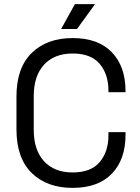

<svg xmlns="http://www.w3.org/2000/svg" viewBox="-20 -899 682 933"><path d="M333 14Q208 14 134 -58.5Q60 -131 60 -270V-430Q60 -569 134 -641.5Q208 -714 333 -714Q457 -714 523.5 -645Q590 -576 590 -456V-451H507V-459Q507 -538 464.5 -588.5Q422 -639 333 -639Q244 -639 194 -584.5Q144 -530 144 -432V-268Q144 -170 194 -115.5Q244 -61 333 -61Q422 -61 464.5 -111.5Q507 -162 507 -241V-257H590V-244Q590 -124 523.5 -55Q457 14 333 14ZM277 -758 344 -879H442L354 -758Z"/></svg>

Font: Space Grotesk Light
Style: Regular
Weight: 400
Version: Version 2.000